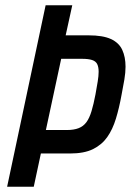

<svg xmlns="http://www.w3.org/2000/svg" viewBox="-20 -708 502 728"><path d="M7 0 153 -688H254L229 -574H316Q370 -574 400.5 -560Q431 -546 443.5 -519Q456 -492 456 -455Q456 -433 451.5 -406Q447 -379 441 -349Q432 -299 419.5 -258Q407 -217 386.5 -188Q366 -159 332.5 -142.5Q299 -126 245 -126H135L108 0ZM154 -215H233Q260 -215 278 -222Q296 -229 307.5 -244.5Q319 -260 327 -286.5Q335 -313 342 -350Q347 -378 350.5 -399Q354 -420 354 -436Q354 -454 348.5 -465Q343 -476 329 -480.5Q315 -485 291 -485H212Z"/></svg>

Font: Saira Condensed Medium
Style: Italic
Weight: 500
Width: 3
Italic angle: -12°
Designer: Hector Gatti with collaboration of the Omnibus-Type team
Foundry: Omnibus-Type
Version: Version 1.101